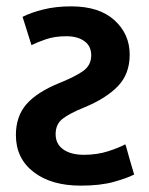

<svg xmlns="http://www.w3.org/2000/svg" viewBox="-20 -567 468 604"><path d="M30 -142Q30 -69 85.5 -26Q141 17 234 17Q296 17 338.5 5Q381 -7 402 -18Q401 -21 397 -35Q393 -49 388 -65.5Q383 -82 379.5 -96Q376 -110 374 -113Q354 -102 319.5 -91Q285 -80 244 -80Q203 -80 179 -97Q155 -114 155 -145Q155 -176 176.5 -193Q198 -210 245 -229Q313 -257 350.5 -295.5Q388 -334 388 -395Q388 -460 340 -503.5Q292 -547 204 -547Q155 -547 115.5 -537Q76 -527 51 -514L79 -425Q97 -434 124.5 -443.5Q152 -453 189 -453Q224 -453 245.5 -437.5Q267 -422 267 -393Q267 -362 242 -344Q217 -326 167 -306Q96 -277 63 -239Q30 -201 30 -142Z"/></svg>

Font: Repo DemiBold
Style: Regular
Weight: 600
Designer: Stefan Peev
Foundry: Context Ltd
Version: Version 1.502